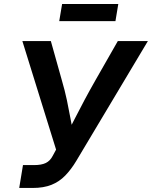

<svg xmlns="http://www.w3.org/2000/svg" viewBox="-20 -931 752 951"><path d="M75.2 0 93.8 -113.3H149.4Q185.5 -113.3 207 -123.8Q228.5 -134.3 241.2 -159.2L257.8 -189.9L90.8 -727.5H231.9L286.1 -534.2Q301.3 -482.4 311.3 -435.1Q321.3 -387.7 329.3 -343.3Q337.4 -298.8 345.7 -255.9H305.7Q328.1 -299.3 350.6 -343.5Q373 -387.7 398.2 -434.8Q423.3 -481.9 453.1 -534.2L563.5 -727.5H712.4L357.4 -133.3Q332.5 -91.8 303.2 -61.5Q273.9 -31.2 235.1 -15.6Q196.3 0 141.6 0ZM565.9 -911.1 551.8 -826.2H273.4L287.6 -911.1Z"/></svg>

Font: Inter 24pt SemiBold
Style: Italic
Weight: 600
Italic angle: -9.3988°
Designer: Rasmus Andersson
Foundry: rsms
Version: Version 4.001;git-66647c0bb